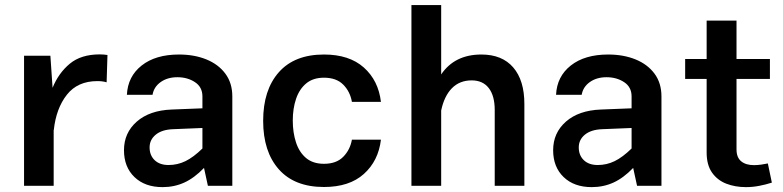

<svg xmlns="http://www.w3.org/2000/svg" viewBox="-20 -747 3148 772"><path d="M76.7 -522.9H182.6L191.4 -394Q215.3 -453.1 260.5 -490.7Q305.7 -528.3 381.3 -528.3Q396 -528.3 412.1 -525.9L408.7 -416Q393.1 -420.9 371.6 -420.9Q292 -420.9 248.8 -366Q205.6 -311 196.3 -224.1H195.8V0H76.7Z M914.1 -359.4V0H815.9L800.3 -71.8Q761.2 -31.2 720.9 -12.9Q680.7 5.4 633.8 5.4Q562.5 5.4 520.5 -35.2Q478.5 -75.7 478.5 -143.1Q478.5 -212.9 530 -258.1Q581.5 -303.2 670.4 -306.6L793.9 -311.5V-359.4Q793.9 -397 763.9 -416.7Q733.9 -436.5 693.4 -436.5Q653.3 -436.5 626 -417Q598.6 -397.5 593.3 -365.7H490.2Q493.7 -439.5 549.6 -483.6Q605.5 -527.8 699.7 -527.8Q761.2 -527.8 809.8 -508.1Q858.4 -488.3 886.2 -450.7Q914.1 -413.1 914.1 -359.4ZM581.5 -154.3Q581.5 -122.6 601.8 -103Q622.1 -83.5 657.7 -83.5Q693.8 -83.5 725.8 -99.1Q757.8 -114.7 793.9 -149.9V-232.4L674.8 -227.5Q630.4 -225.6 606 -205.3Q581.5 -185.1 581.5 -154.3Z M1282.7 -527.8Q1384.3 -527.8 1442.9 -475.6Q1501.5 -423.3 1511.7 -337.4H1395Q1387.7 -378.9 1360.1 -406.7Q1332.5 -434.6 1282.7 -434.6Q1238.8 -434.6 1211.2 -411.6Q1183.6 -388.7 1170.4 -349.6Q1157.2 -310.5 1157.2 -262.2Q1157.2 -213.9 1170.2 -174.3Q1183.1 -134.8 1210.7 -111.6Q1238.3 -88.4 1282.7 -88.4Q1332.5 -88.4 1360.1 -116.5Q1387.7 -144.5 1395 -185.5H1511.7Q1501.5 -100.1 1443.1 -47.6Q1384.8 4.9 1282.7 4.9Q1164.1 4.9 1101.1 -66.2Q1038.1 -137.2 1038.1 -261.2Q1038.1 -385.3 1101.1 -456.5Q1164.1 -527.8 1282.7 -527.8Z M1753.9 0H1634.3V-726.6H1753.9V-447.8Q1808.1 -527.8 1915.5 -527.8Q1999 -527.8 2043.7 -475.8Q2088.4 -423.8 2088.4 -329.1V0H1969.2V-304.7Q1969.2 -361.8 1945.3 -392.8Q1921.4 -423.8 1876.5 -423.8Q1828.1 -423.8 1797.1 -392.3Q1766.1 -360.8 1753.9 -302.7Z M2639.6 -359.4V0H2541.5L2525.9 -71.8Q2486.8 -31.2 2446.5 -12.9Q2406.2 5.4 2359.4 5.4Q2288.1 5.4 2246.1 -35.2Q2204.1 -75.7 2204.1 -143.1Q2204.1 -212.9 2255.6 -258.1Q2307.1 -303.2 2396 -306.6L2519.5 -311.5V-359.4Q2519.5 -397 2489.5 -416.7Q2459.5 -436.5 2418.9 -436.5Q2378.9 -436.5 2351.6 -417Q2324.2 -397.5 2318.8 -365.7H2215.8Q2219.2 -439.5 2275.1 -483.6Q2331.1 -527.8 2425.3 -527.8Q2486.8 -527.8 2535.4 -508.1Q2584 -488.3 2611.8 -450.7Q2639.6 -413.1 2639.6 -359.4ZM2307.1 -154.3Q2307.1 -122.6 2327.4 -103Q2347.7 -83.5 2383.3 -83.5Q2419.4 -83.5 2451.4 -99.1Q2483.4 -114.7 2519.5 -149.9V-232.4L2400.4 -227.5Q2356 -225.6 2331.5 -205.3Q2307.1 -185.1 2307.1 -154.3Z M3067.4 -89.8 3083.5 -12.7Q3059.6 -4.9 3033 0.2Q3006.3 5.4 2979.5 5.4Q2936 5.4 2900.1 -8.5Q2864.3 -22.5 2842.8 -53.2Q2821.3 -84 2821.3 -133.3V-429.7H2734.9V-509.8H2821.3V-664.1H2941.4V-509.8H3075.7V-429.7H2941.4V-146.5Q2941.4 -113.8 2960.2 -98.4Q2979 -83 3011.7 -83Q3025.4 -83 3041 -85.2Q3056.6 -87.4 3067.4 -89.8Z"/></svg>

Font: Estedad-FD SemiBold
Style: Regular
Weight: 600
Designer: Amin Abedi
Version: Version 7.3